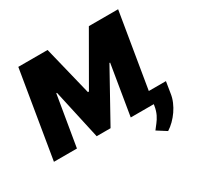

<svg xmlns="http://www.w3.org/2000/svg" viewBox="-195 -951 1430 1396"><g transform="rotate(-30 520.0 -252.5)"><path d="M122.2 -727.3H367.9L468.8 -315.3H477.3L714.5 -727.3H960.2L856.2 -100.9H1000L984.4 -4.3Q979.8 28.4 965.7 61.4Q951.7 94.5 931.1 124.3Q910.5 154.1 885.1 179.3Q859.7 204.5 832.4 221.6L754.3 171.9Q761.4 162.3 769.2 152.3Q777 142.4 785.2 131.7Q793.3 121.1 801.5 108.7Q809.7 96.2 816.8 81.5Q823.9 66.8 829.4 49Q834.9 31.2 838.1 9.9L840.9 -8.9L839.5 0H646.3L715.9 -420.5H710.2L480.1 -5.7H363.6L271.3 -423.3H265.6L194.6 0H1.4Z"/></g></svg>

Font: Inter P Black
Style: Italic
Weight: 900
Italic angle: -9.40001°
Designer: Rasmus Andersson
Foundry: rsms
Version: Version 3.018;git-588b23468